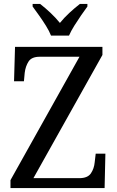

<svg xmlns="http://www.w3.org/2000/svg" viewBox="-20 -951 592 971"><path d="M33 0V-40L382 -664H181Q140 -664 124.5 -640Q109 -616 105 -583L101 -540H51L56 -714H498V-673L149 -50H381Q423 -50 439.5 -74Q456 -98 459 -131L464 -174H513L509 0ZM238 -771Q229 -794 212.5 -820.5Q196 -847 177.5 -873Q159 -899 145 -918V-931H183Q209 -911 235.5 -886Q262 -861 283 -835Q304 -861 331 -886Q358 -911 384 -931H422V-918Q408 -899 390 -873Q372 -847 355.5 -820.5Q339 -794 329 -771Z"/></svg>

Font: Noto Serif Lao SemCond
Style: Regular
Weight: 400
Width: 4
Designer: Monotype Design Team
Foundry: Monotype Imaging Inc.
Version: Version 2.004; ttfautohint (v1.8.4.7-5d5b)